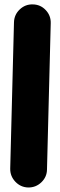

<svg xmlns="http://www.w3.org/2000/svg" viewBox="-20 -768 272 872"><path d="M107.9 83.5Q73.7 82.5 49.8 57.4Q25.9 32.2 26.4 -2L43.5 -666.5Q44.4 -701.2 69.6 -725.1Q94.7 -749 128.9 -748Q163.6 -747.6 187.5 -722.4Q211.4 -697.3 210.4 -662.6L193.4 2Q192.9 36.1 167.7 60.1Q142.6 84 107.9 83.5Z"/></svg>

Font: Mikhak-DS2-FD Black
Style: Regular
Weight: 900
Designer: Amin Abedi
Version: Version 3.2